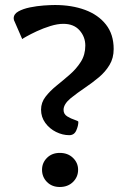

<svg xmlns="http://www.w3.org/2000/svg" viewBox="-20 -728 516 767"><path d="M256.8 -188Q230 -188 203.9 -200.9Q177.7 -213.9 160.9 -237.1Q144 -260.3 144 -290Q144 -318.4 161.9 -341.6Q179.7 -364.7 206.1 -386Q232.4 -407.2 258.8 -430.2Q285.2 -453.1 303 -481.2Q320.8 -509.3 320.8 -545.9Q320.8 -580.6 297.9 -606.7Q274.9 -632.8 232.9 -632.8Q209.5 -632.8 181.2 -624Q152.8 -615.2 127.2 -603.3Q101.6 -591.3 85.2 -582Q68.8 -572.8 68.8 -571.8L39.1 -640.1Q34.7 -647.5 34.7 -654.8Q34.7 -671.9 53.5 -682.4Q72.3 -692.9 99.9 -698.5Q127.4 -704.1 155 -706.1Q182.6 -708 199.7 -708Q266.6 -708 319.6 -688.5Q372.6 -668.9 403.3 -629.9Q434.1 -590.8 434.1 -532.2Q434.1 -496.1 417.7 -468.8Q401.4 -441.4 375.2 -419.4Q349.1 -397.5 319.3 -377.4Q289.6 -357.4 262.7 -335.9Q233.9 -312 233.9 -289.1Q233.9 -272 248.8 -262.9Q263.7 -253.9 278.3 -249.3Q293 -244.6 293 -241.2Q293 -225.6 284.7 -206.8Q276.4 -188 256.8 -188ZM218.8 -117.2Q251 -117.2 271.5 -97.4Q292 -77.6 292 -49.8Q292 -21 271.5 -1Q251 19 218.8 19Q187.5 19 167.7 -1Q147.9 -21 147.9 -49.8Q147.9 -77.6 167.7 -97.4Q187.5 -117.2 218.8 -117.2Z"/></svg>

Font: Artifika
Style: Regular
Weight: 400
Designer: Yulya Zhdanova, Ivan Petrov | Cyreal.org
Foundry: Cyreal.org
Version: Version 1.102; ttfautohint (v1.8.4.7-5d5b)